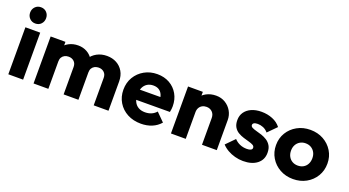

<svg xmlns="http://www.w3.org/2000/svg" viewBox="-52 -1287 3392 1866"><g transform="rotate(20 1644.0 -354.0)"><path d="M54 0V-486H207V0ZM130.5 -553Q95 -553 71.5 -577.2Q48 -601.5 48 -637Q48 -672.5 71.5 -696.8Q95 -721 130.5 -721Q167 -721 190 -696.8Q213 -672.5 213 -637Q213 -601.5 190 -577.2Q167 -553 130.5 -553Z M315 0V-486H468V0ZM626 0V-284Q626 -320.5 603.5 -341Q581 -361.5 547.5 -361.5Q524.5 -361.5 506.5 -352.2Q488.5 -343 478.2 -325.8Q468 -308.5 468 -284L408.5 -310Q408.5 -367.5 433.8 -409Q459 -450.5 502 -473.2Q545 -496 599 -496Q649.5 -496 690.2 -473Q731 -450 755 -408.8Q779 -367.5 779 -310.5V0ZM937 0V-284Q937 -320.5 914.5 -341Q892 -361.5 858.5 -361.5Q836 -361.5 817.8 -352.2Q799.5 -343 789.2 -325.8Q779 -308.5 779 -284L690.5 -295.5Q693 -357.5 720.2 -402.2Q747.5 -447 793.2 -471.5Q839 -496 896 -496Q951.5 -496 995.2 -472.5Q1039 -449 1064.5 -405.5Q1090 -362 1090 -301V0Z M1427.5 11Q1348.5 11 1287.2 -21.5Q1226 -54 1191 -111.8Q1156 -169.5 1156 -243Q1156 -316 1190.2 -373.2Q1224.5 -430.5 1283.8 -463.8Q1343 -497 1416.5 -497Q1488.5 -497 1543.8 -465.8Q1599 -434.5 1630.5 -379.5Q1662 -324.5 1662 -254Q1662 -240.5 1660.5 -226Q1659 -211.5 1655 -193L1236 -191.5V-296.5L1590 -298L1524 -253.5Q1523 -295.5 1510.8 -323.2Q1498.5 -351 1475.2 -365.5Q1452 -380 1417.5 -380Q1381.5 -380 1355 -363.5Q1328.5 -347 1314.2 -316.8Q1300 -286.5 1300 -244Q1300 -201 1315.2 -170.2Q1330.5 -139.5 1359 -123.2Q1387.5 -107 1427 -107Q1463 -107 1492 -119.2Q1521 -131.5 1543 -156.5L1627 -72.5Q1591 -31 1540 -10Q1489 11 1427.5 11Z M2057 0V-276.5Q2057 -315 2033.5 -338.2Q2010 -361.5 1973.6 -361.5Q1948.9 -361.5 1929.7 -351Q1910.5 -340.5 1899.8 -321.2Q1889 -302 1889 -276.5L1829.5 -305.5Q1829.5 -363 1854.8 -405.8Q1880 -448.5 1924.4 -472.2Q1968.9 -496 2025.2 -496Q2078.5 -496 2120.2 -470.5Q2162 -445 2186 -403Q2210 -361 2210 -311V0ZM1736 0V-486H1889V0Z M2484.5 12.5Q2441.5 12.5 2400 1.2Q2358.5 -10 2323.2 -30.2Q2288 -50.5 2263 -78L2349.5 -166Q2374 -139.5 2407 -125.2Q2440 -111 2479 -111Q2506 -111 2520.2 -118.8Q2534.5 -126.5 2534.5 -141Q2534.5 -159 2517.2 -168.5Q2500 -178 2473 -185.2Q2446 -192.5 2416 -201.8Q2386 -211 2358.8 -227Q2331.5 -243 2314.5 -271.2Q2297.5 -299.5 2297.5 -344Q2297.5 -390.5 2321.5 -425.2Q2345.5 -460 2389.5 -479.8Q2433.5 -499.5 2493 -499.5Q2554.5 -499.5 2607.2 -478.2Q2660 -457 2693 -414.5L2606 -326.5Q2583 -353.5 2554.5 -364.8Q2526 -376 2498.5 -376Q2472.5 -376 2459.8 -368.2Q2447 -360.5 2447 -347Q2447 -331.5 2464 -322.5Q2481 -313.5 2508 -306.5Q2535 -299.5 2564.8 -289.8Q2594.5 -280 2621.5 -262.8Q2648.5 -245.5 2665.5 -217Q2682.5 -188.5 2682.5 -143Q2682.5 -71.5 2629 -29.5Q2575.5 12.5 2484.5 12.5Z M3000 11Q2924.5 11 2864.2 -22.5Q2804 -56 2769 -114Q2734 -172 2734 -244Q2734 -316 2768.8 -373Q2803.5 -430 2863.8 -463.5Q2924 -497 2999.5 -497Q3075.5 -497 3135.5 -463.8Q3195.5 -430.5 3230.5 -373.2Q3265.5 -316 3265.5 -244Q3265.5 -172 3230.8 -114Q3196 -56 3136 -22.5Q3076 11 3000 11ZM2999.5 -128Q3032.5 -128 3057.5 -142.5Q3082.5 -157 3096.2 -183.2Q3110 -209.5 3110 -243.5Q3110 -277.5 3095.8 -303.2Q3081.5 -329 3057 -343.5Q3032.5 -358 2999.5 -358Q2967.5 -358 2942.5 -343.2Q2917.5 -328.5 2903.5 -302.8Q2889.5 -277 2889.5 -243Q2889.5 -209.5 2903.5 -183.2Q2917.5 -157 2942.5 -142.5Q2967.5 -128 2999.5 -128Z"/></g></svg>

Font: Outfit Thin
Style: Regular
Weight: 100
Designer: Rodrigo Fuenzalida
Foundry: fragTYPE
Version: Version 1.000